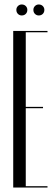

<svg xmlns="http://www.w3.org/2000/svg" viewBox="-20 -837 252 857"><path d="M192 -699V-693H95V-360H172V-354H95V-6H192V0H39V-699ZM53 -793Q53 -803 60 -810Q67 -817 77 -817Q88 -817 95 -810Q102 -803 102 -793Q102 -782 95 -775Q88 -768 77 -768Q67 -768 60 -775Q53 -782 53 -793ZM129 -793Q129 -803 136 -810Q143 -817 153 -817Q164 -817 171 -810Q178 -803 178 -793Q178 -782 171 -775Q164 -768 153 -768Q143 -768 136 -775Q129 -782 129 -793Z"/></svg>

Font: Moniqa Cond Display
Style: Regular
Weight: 400
Width: 3
Designer: Rajesh Rajput
Foundry: Rajesh Rajput
Version: Version 1.000